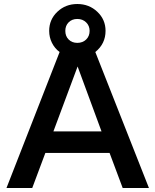

<svg xmlns="http://www.w3.org/2000/svg" viewBox="-20 -933 771 953"><path d="M588.9 0 523.9 -173.8H205.1L140.1 0H12.2L275.9 -674.8Q251.5 -692.9 237.8 -720.5Q224.1 -748 224.1 -779.8Q224.1 -835.9 264.6 -874.5Q305.2 -913.1 363.8 -913.1Q422.4 -913.1 463.1 -874.5Q503.9 -835.9 503.9 -779.8Q503.9 -715.8 453.1 -674.8L719.2 0ZM245.1 -280.8H483.9L365.2 -603ZM304.2 -779.8Q304.2 -753.4 320.8 -736.8Q337.4 -720.2 363.8 -720.2Q390.1 -720.2 407.5 -736.8Q424.8 -753.4 424.8 -779.8Q424.8 -805.2 407.5 -822Q390.1 -838.9 363.8 -838.9Q337.4 -838.9 320.8 -822.3Q304.2 -805.7 304.2 -779.8Z"/></svg>

Font: Aspekta 550
Style: Regular
Weight: 550
Designer: Ivo Dolenc
Version: Version 2.000